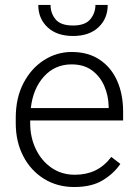

<svg xmlns="http://www.w3.org/2000/svg" viewBox="-20 -749 557 779"><path d="M281.2 9.8Q212.4 9.8 158.7 -23.4Q105 -56.6 74.5 -115.2Q43.9 -173.8 43.9 -249.5V-270.5Q43.9 -352.1 75.4 -412.1Q106.9 -472.2 158.7 -505.1Q210.4 -538.1 270.5 -538.1Q337.9 -538.1 384.5 -506.8Q431.2 -475.6 455.3 -421.1Q479.5 -366.7 479.5 -295.9V-260.3H102.5V-249.5Q102.5 -191.4 125.5 -143.8Q148.4 -96.2 189.2 -68.1Q230 -40 283.7 -40Q330.1 -40 366.5 -57.4Q402.8 -74.7 431.6 -112.3L468.3 -84Q442.4 -45.4 397.2 -17.8Q352.1 9.8 281.2 9.8ZM270.5 -487.8Q203.6 -487.8 158.9 -439.2Q114.3 -390.6 105 -310.5H420.9V-316.9Q419.9 -361.3 403.1 -400.1Q386.2 -439 353.3 -463.4Q320.3 -487.8 270.5 -487.8ZM367.2 -729H417Q417 -673.3 379.4 -638.2Q341.8 -603 276.4 -603Q210.9 -603 173.1 -638.2Q135.3 -673.3 135.3 -729H185.1Q185.1 -695.3 205.6 -670.4Q226.1 -645.5 276.4 -645.5Q325.2 -645.5 346.2 -670.7Q367.2 -695.8 367.2 -729Z"/></svg>

Font: Vazirmatn UI FD ExtraLight
Style: Regular
Weight: 200
Designer: Saber Rastikerdar
Foundry: Saber Rastikerdar
Version: Version 33.003